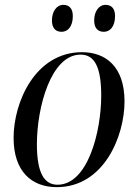

<svg xmlns="http://www.w3.org/2000/svg" viewBox="-20 -761 570 791"><path d="M408 -630C432 -630 454 -650 454 -695C454 -727 438 -741 415 -741C386 -741 368 -712 368 -677C368 -644 384 -630 408 -630ZM234 -630C258 -630 280 -650 280 -695C280 -727 264 -741 241 -741C212 -741 194 -712 194 -677C194 -644 210 -630 234 -630ZM214 10C408 10 493 -200 493 -343C493 -487 415 -546 318 -546C125 -546 36 -340 36 -193C36 -56 109 10 214 10ZM217 0C164 0 132 -45 132 -167C132 -319 190 -536 312 -536C369 -536 397 -486 397 -367C397 -219 342 0 217 0Z"/></svg>

Font: Noto Serif Display SemiCondensed
Style: Italic
Weight: 400
Width: 4
Italic angle: -12°
Designer: Monotype Design Team
Foundry: Monotype Imaging Inc.
Version: Version 2.009